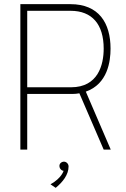

<svg xmlns="http://www.w3.org/2000/svg" viewBox="-20 -720 604 924"><path d="M513 0 393 -279C498 -316 512 -424 512 -486C512 -610 455 -700 319 -700H78V0H111V-268H332C340 -268 352 -269 362 -271L479 0ZM111 -300V-668H320C423 -668 479 -603 479 -486C479 -408 452 -300 322 -300ZM248 184C282 156 310 121 310 81C310 68 299 58 288 58C276 58 266 67 266 78C266 85 268 95 281 101L286 102C286 102 277 137 223 167Z"/></svg>

Font: Advent Pro
Style: ExtraLight
Weight: 250
Designer: Andreas Kalpakidis
Foundry: Andreas Kalpakidis
Version: Version 2.002 2007